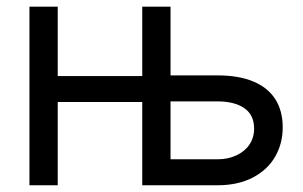

<svg xmlns="http://www.w3.org/2000/svg" viewBox="-20 -550 901 570"><path d="M67.4 -530.3H151.4V-324.2H444.3V-247.1H151.4V0H67.4ZM819.3 -171.9Q819.3 -124 796.9 -85Q774.4 -45.9 730.5 -22.9Q686.5 0 626 0H402.3V-530.3H486.3V-77.1H626Q657.2 -77.1 682.1 -88.9Q707 -100.6 720.7 -121.1Q734.4 -141.6 734.4 -168Q734.4 -209 705.1 -229Q675.8 -249 626 -249H473.6V-326.2H626Q688.5 -326.2 731.9 -308.1Q775.4 -290 797.4 -255.4Q819.3 -220.7 819.3 -171.9Z"/></svg>

Font: Pretendard Std Variable
Style: Regular
Weight: 400
Designer: Base glyphs from Inter by Rasmus Andersson; Hangeul glyphs from Noto Sans CJK(Source Han Sans) by Jang Soo-young and Kan
Foundry: Kil Hyung-jin
Version: Version 1.309;Glyphs 3.2 (3225)